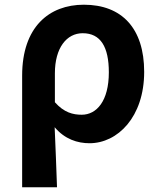

<svg xmlns="http://www.w3.org/2000/svg" viewBox="-20 -594 679 815"><path d="M74 -273V201H222C219 113 216 38 212 -54C255 -3 309 14 360 14C479 14 592 -97 592 -289C592 -474 497 -574 336 -574C188 -574 74 -479 74 -273ZM327 -107C290 -107 252 -116 213 -160V-283C213 -391 263 -453 331 -453C407 -453 442 -395 442 -287C442 -165 390 -107 327 -107Z"/></svg>

Font: Spoqa Han Sans Neo Bold
Style: Bold
Weight: 700
Designer: [Spoqa Han Sans Neo] Dong-huui Kim  Younghwa Kang  Yujin Lee  [Noto Sans] Ryoko NISHIZUKA  (kana & ideographs); Paul D. 
Foundry: Spoqa (http://www.spoqa-han-sans.com)
Version: Version 1.100;hotconv 1.0.109;makeotfexe 2.5.65596